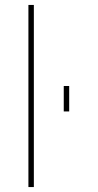

<svg xmlns="http://www.w3.org/2000/svg" viewBox="-20 -757 395 777"><path d="M95 0V-737H117V0ZM238 -306V-409H260V-306Z"/></svg>

Font: Tomorrow Thin
Style: Regular
Weight: 250
Designer: Tony de Marco, Monica Rizzolli
Foundry: Just in Type
Version: Version 2.002